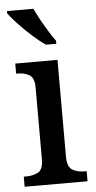

<svg xmlns="http://www.w3.org/2000/svg" viewBox="-54 -800 416 833"><g transform="rotate(-5 153.5 -383.0)"><path d="M19 0V-44H31Q60 -44 82 -56Q104 -68 104 -112V-424Q104 -467 82.5 -479.5Q61 -492 33 -492H25V-536H209V-116Q209 -70 230.5 -57Q252 -44 282 -44H293V0ZM165 -606Q138 -624 106.5 -652.5Q75 -681 48 -710Q21 -739 9 -756V-766H124Q134 -744 149 -717Q164 -690 180 -664Q196 -638 210 -619V-606Z"/></g></svg>

Font: Noto Serif Thai SemiCondensed Medium
Style: Regular
Weight: 500
Width: 4
Designer: Monotype Design Team
Foundry: Monotype Imaging Inc.
Version: Version 2.002; ttfautohint (v1.8.4.7-5d5b)